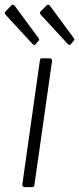

<svg xmlns="http://www.w3.org/2000/svg" viewBox="-40 -770 327 790"><path d="M102 -12Q101 -4 99 -2Q97 0 89 0H64Q57 0 54 -3Q51 -6 52 -12L124 -521Q125 -527 126.5 -528.5Q128 -530 133 -530H164Q169 -530 172 -527Q175 -524 174 -518ZM8 -749Q10 -751 14 -750Q18 -749 20 -747L118 -614Q120 -611 121 -608.5Q122 -606 119 -603L107 -588Q103 -584 100 -585Q97 -586 93 -590L-15 -707Q-24 -716 -18 -722ZM153 -749Q155 -751 159 -750Q163 -749 165 -747L263 -614Q265 -611 266 -608Q267 -605 264 -603L251 -588Q248 -584 245 -585Q242 -586 238 -590L130 -707Q120 -717 127 -723Z"/></svg>

Font: Libre Franklin ExtraLight
Style: Italic
Weight: 250
Italic angle: -8°
Designer: Pablo Impallari, Rodrigo Fuenzalida, Nhung Nguyen
Foundry: Impallari Type
Version: Version 3.000